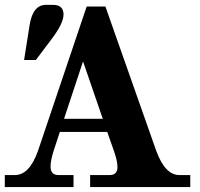

<svg xmlns="http://www.w3.org/2000/svg" viewBox="-21 -759 810 779"><path d="M76.7 -515.6 99.1 -656.7Q111.8 -739.3 165.5 -739.3H193.4Q215.8 -739.3 226.3 -729.2Q236.8 -719.2 236.8 -700.2Q236.8 -664.6 188.5 -600.6L124.5 -515.6ZM751 0H344.7V-48.8H424.3Q455.6 -48.8 455.6 -81.5Q455.6 -106 440.9 -147.5L414.1 -223.6H221.7L196.8 -147.5Q184.1 -107.9 184.1 -83.5Q184.1 -48.8 215.8 -48.8H277.3V0H-1.5V-48.8H39.6Q98.6 -48.8 133.3 -147.5L330.6 -732.4H406.7L612.8 -147.5Q648.9 -48.8 706.1 -48.8H751ZM396 -276.9 315.9 -509.8 238.8 -276.9Z"/></svg>

Font: Munson
Style: Bold
Weight: 700
Designer: Paul James MIller
Foundry: High-Logic / Made with FontCreator
Version: Version 2.10;May 5, 2019;FontCreator 11.5.0.2430 64-bit